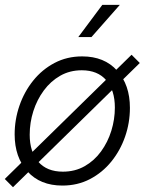

<svg xmlns="http://www.w3.org/2000/svg" viewBox="-31 -760 601 797"><path d="M228 10.3Q135.7 10.3 82.8 -48.6Q29.8 -107.4 29.8 -202.1Q29.8 -263.7 49.8 -321.5Q69.8 -379.4 106.9 -425.5Q144 -471.7 195.6 -498.8Q247.1 -525.9 310.1 -525.9Q402.3 -525.9 455.3 -466.8Q508.3 -407.7 508.3 -312.5Q508.3 -250.5 488.3 -192.9Q468.3 -135.3 431.2 -89.4Q394 -43.5 342.5 -16.6Q291 10.3 228 10.3ZM230 -47.4Q280.3 -47.4 320.3 -70.1Q360.4 -92.8 388.4 -131.3Q416.5 -169.9 431.2 -217.3Q445.8 -264.6 445.8 -313.5Q445.8 -385.3 410.2 -426.8Q374.5 -468.3 308.6 -468.3Q258.8 -468.3 219 -445.6Q179.2 -422.9 150.9 -384.5Q122.6 -346.2 107.4 -298.6Q92.3 -251 92.3 -200.7Q92.3 -129.9 127.9 -88.6Q163.6 -47.4 230 -47.4ZM22.9 17.1 -11.2 -17.1 515.1 -532.7 549.3 -498.5ZM293.9 -606 393.6 -739.7H466.3L348.6 -606Z"/></svg>

Font: Inter Display Light
Style: Italic
Weight: 300
Italic angle: -9.39999°
Designer: Rasmus Andersson
Foundry: rsms
Version: Version 4.000;git-a52131595